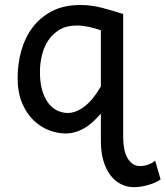

<svg xmlns="http://www.w3.org/2000/svg" viewBox="-20 -528 670 777"><path d="M388.2 -405.3Q366.2 -413.6 339.4 -419.2Q312.5 -424.8 290.5 -424.8Q250.5 -424.8 222.2 -408.4Q193.8 -392.1 176 -365.5Q158.2 -338.9 149.9 -305.2Q141.6 -271.5 141.6 -236.8Q141.6 -191.4 151.6 -159.7Q161.6 -127.9 177.7 -108.2Q193.8 -88.4 213.9 -79.6Q233.9 -70.8 253.9 -70.8Q287.6 -70.8 322.5 -97.7Q357.4 -124.5 388.2 -178.2ZM478.5 26.9Q478.5 51.3 482.4 72.5Q486.3 93.8 494.9 109.6Q503.4 125.5 516.4 134.8Q529.3 144 546.9 144Q562.5 144 579.1 138.4Q595.7 132.8 607.9 122.1L629.9 197.8Q622.1 204.1 609.1 210Q596.2 215.8 581.3 220.2Q566.4 224.6 550.8 227.1Q535.2 229.5 522.5 229.5Q494.6 229.5 470.2 217.5Q445.8 205.6 427.5 181.9Q409.2 158.2 398.7 123.3Q388.2 88.4 388.2 42V-68.4Q350.1 -23.9 315.2 -5.9Q280.3 12.2 246.6 12.2Q212.9 12.2 178.2 -1Q143.6 -14.2 115.2 -41.7Q86.9 -69.3 69.1 -111.8Q51.3 -154.3 51.3 -212.4Q51.3 -268.6 65.9 -321.8Q80.6 -375 111.3 -416.3Q142.1 -457.5 190.2 -482.7Q238.3 -507.8 305.2 -507.8Q349.6 -507.8 394 -496.1Q438.5 -484.4 478.5 -471.2Z"/></svg>

Font: Andika New Basic
Style: Regular
Weight: 400
Designer: Victor Gaultney, Annie Olsen, Julie Remington, Don Collingsworth, Eric Hays
Foundry: SIL International
Version: Version 5.500; ttfautohint (v1.8.3)